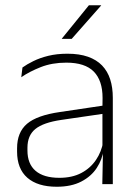

<svg xmlns="http://www.w3.org/2000/svg" viewBox="-20 -701 518 731"><path d="M409.5 0H369.5L372 -125L370 -131.5V-290L370.5 -328Q370.5 -394.5 337 -428.5Q303.5 -462.5 232.5 -462.5Q178.5 -462.5 135.2 -445.5Q92 -428.5 61 -407L65.5 -444Q82 -456 106.8 -468.2Q131.5 -480.5 164 -488.5Q196.5 -496.5 237 -496.5Q282 -496.5 314.8 -485Q347.5 -473.5 368.5 -451.8Q389.5 -430 399.5 -399Q409.5 -368 409.5 -328.5ZM196 10Q123.5 10 84.2 -24.2Q45 -58.5 45 -124V-136.5Q45 -197.5 83 -229.8Q121 -262 208 -274.5L379.5 -300L381.5 -269L213.5 -244.5Q145 -234.5 114.8 -210Q84.5 -185.5 84.5 -138.5V-128Q84.5 -77 115.5 -50.5Q146.5 -24 206 -24Q254.5 -24 289.2 -42.2Q324 -60.5 345.2 -91.8Q366.5 -123 373 -162L383.5 -131H374.5Q369.5 -94 348.5 -61.8Q327.5 -29.5 289.5 -9.8Q251.5 10 196 10ZM215.5 -554 318.5 -681H365V-680L253 -553H215.5Z"/></svg>

Font: Anek Kannada Medium ExtraLight
Style: Regular
Weight: 250
Version: Version 1.003